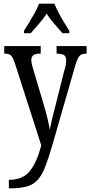

<svg xmlns="http://www.w3.org/2000/svg" viewBox="-20 -786 490 1042"><path d="M28 190Q105 190 143 141Q181 92 204 3L61 -442Q50 -475 39.5 -485Q29 -495 6 -495H3V-536H201V-495H198Q170 -495 160 -485.5Q150 -476 150 -462Q150 -449 154 -432.5Q158 -416 165 -394L213 -233Q228 -184 237 -146Q246 -108 250 -82Q260 -135 279 -205L329 -403Q334 -418 336.5 -432Q339 -446 339 -460Q339 -480 327 -487Q315 -494 290 -495H287V-536H450V-495H448Q433 -495 422.5 -490.5Q412 -486 403.5 -470.5Q395 -455 386 -422L266 -5Q245 68 227 115Q209 162 186 188.5Q163 215 127.5 225.5Q92 236 37 236H28ZM110 -619Q123 -638 138.5 -664Q154 -690 169 -717Q184 -744 192 -766H275Q284 -744 298 -717Q312 -690 328 -664Q344 -638 356 -619V-606H319Q298 -631 274.5 -657Q251 -683 233 -712Q215 -683 191.5 -657Q168 -631 147 -606H110Z"/></svg>

Font: Noto Serif Hebrew ExtraCondensed
Style: Regular
Weight: 400
Width: 2
Designer: Monotype Design Team
Foundry: Monotype Imaging Inc.
Version: Version 2.004; ttfautohint (v1.8.4.7-5d5b)